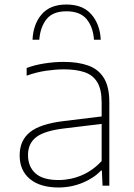

<svg xmlns="http://www.w3.org/2000/svg" viewBox="-20 -822 593 850"><path d="M239 8Q157.5 8 112.2 -29.8Q67 -67.5 67 -134Q67 -200 112.5 -236.8Q158 -273.5 262 -286L430 -306.5V-368Q430 -427 410.2 -458.8Q390.5 -490.5 353.2 -502.8Q316 -515 263 -515Q228 -515 185.2 -509Q142.5 -503 98 -487V-521Q133.5 -534.5 177.2 -541.2Q221 -548 262 -548Q325.5 -548 370.8 -531.8Q416 -515.5 440 -476.5Q464 -437.5 464 -369V0H434L431 -67H427Q396.5 -34 346 -13Q295.5 8 239 8ZM104 -136Q104 -84.5 136.8 -54.8Q169.5 -25 239 -25Q292.5 -25 341.8 -46Q391 -67 430 -109V-273.5L261 -253Q175.5 -242.5 139.8 -214.5Q104 -186.5 104 -136ZM124 -646Q127 -714.5 164.2 -758.2Q201.5 -802 274 -802Q347 -802 385 -757.8Q423 -713.5 426 -646H396Q392.5 -701.5 363.8 -736.8Q335 -772 274 -772Q213.5 -772 185.8 -736.8Q158 -701.5 154 -646Z"/></svg>

Font: Encode Sans Expanded Expanded Thin
Style: Regular
Weight: 100
Width: 7
Designer: Multiple Designers
Foundry: Impallari Type
Version: Version 3.000; ttfautohint (v1.8.3) -l 8 -r 50 -G 200 -x 14 